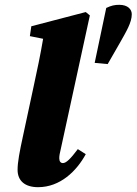

<svg xmlns="http://www.w3.org/2000/svg" viewBox="-20 -761 567 797"><path d="M138 16C230 16 298 -51 336 -121L303 -142C273 -102 255 -84 241 -84C232 -84 226 -91 226 -104C226 -114 228 -125 232 -141L353 -697L336 -711L110 -652L104 -611L159 -600C148 -535 134 -468 120 -404L76 -199C61 -130 53 -88 53 -56C53 -10 84 16 138 16ZM475 -741C456 -741 442 -738 421 -728L373 -500L427 -495L477 -582C504 -630 527 -667 527 -702C527 -722 511 -741 475 -741Z"/></svg>

Font: Source Serif Pro Black
Style: Italic
Weight: 900
Italic angle: -12°
Designer: Frank Grießhammer
Foundry: Adobe Systems Incorporated
Version: Version 3.001;hotconv 1.0.111;makeotfexe 2.5.65597